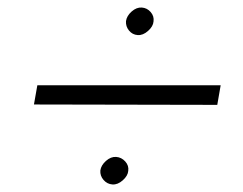

<svg xmlns="http://www.w3.org/2000/svg" viewBox="-20 -507 644 509"><path d="M314 -451Q313 -437 322 -426Q331 -415 345 -414Q359 -413 372.5 -425Q386 -437 387 -450Q389 -464 379.5 -475Q370 -486 356 -487Q342 -488 329 -476.5Q316 -465 314 -451ZM246 -55Q245 -41 254.5 -30Q264 -19 278 -18Q292 -17 305.5 -29Q319 -41 320 -54Q322 -68 312 -79Q302 -90 288 -91Q274 -92 261 -80.5Q248 -69 246 -55ZM70 -230 556 -229 565 -281H79Z"/></svg>

Font: Jost* 300 Light Italic
Style: Italic
Weight: 300
Italic angle: -10°
Version: Version 3.200; ttfautohint (v0.97) -l 8 -r 50 -G 200 -x 14 -